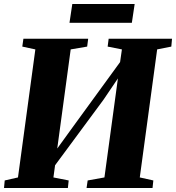

<svg xmlns="http://www.w3.org/2000/svg" viewBox="-25 -936 876 956"><path d="M-5 0 -1.5 -37.5 64.5 -52.5 151 -690 86 -704 91.5 -743H414L409 -704L327 -690L251.5 -133.5L222 -144L341.5 -309L612 -680.5L565.5 -575L582 -690L511 -704L516 -743H831.5L828 -704L757.5 -690L671 -52.5L738.5 -37.5L734.5 0H406L411.5 -37.5L495 -52.5L568.5 -592.5L598 -598.5L490 -439L207 -56L254 -148.5L241 -52.5L317 -37.5L313 0ZM335 -916H645.5L631.5 -822.5H321Z"/></svg>

Font: Merriweather 72pt Black
Style: Italic
Weight: 900
Italic angle: -7.8°
Version: Version 2.101